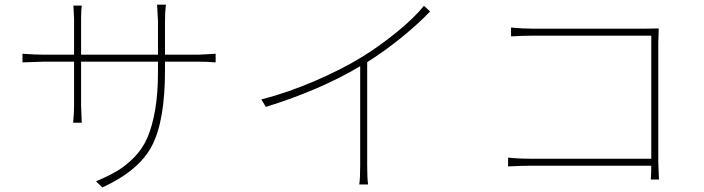

<svg xmlns="http://www.w3.org/2000/svg" viewBox="-20 -780 3040 829"><path d="M692.4 -543.9H837.9L911.1 -547.9V-510.7Q874 -513.7 837.9 -513.7H692.4V-476.6Q692.4 -258.8 636.2 -150.9Q580.1 -43 421.9 29.3L394.5 2.9Q450.2 -20.5 488.3 -43.5Q526.4 -66.4 561.5 -103Q596.7 -139.6 617.2 -187.5Q637.7 -235.4 649.9 -305.7Q662.1 -376 662.1 -468.8V-513.7H330.1V-326.2L333 -250H295.9Q299.8 -294.9 299.8 -326.2V-513.7H168.9L77.1 -510.7V-547.9Q133.8 -543.9 168.9 -543.9H299.8V-701.2L296.9 -755.9H333Q330.1 -731.4 330.1 -702.1V-543.9H662.1V-689.5L658.2 -759.8H696.3Q692.4 -727.5 692.4 -689.5Z M1810.5 -754.9 1836.9 -730.5Q1789.1 -679.7 1715.3 -619.6Q1641.6 -559.6 1565.4 -511.7V-65.4Q1565.4 -10.7 1569.3 16.6H1531.2Q1535.2 -10.7 1535.2 -65.4V-494.1Q1363.3 -391.6 1127.9 -318.4L1108.4 -350.6Q1222.7 -379.9 1341.3 -431.2Q1460 -482.4 1547.9 -537.1Q1626 -585.9 1698.2 -645.5Q1770.5 -705.1 1810.5 -754.9Z M2825.2 -4.9H2790Q2792 -34.2 2792 -64.5H2272.5Q2238.3 -64.5 2173.8 -61.5V-99.6Q2214.8 -94.7 2271.5 -94.7H2792V-626H2283.2Q2242.2 -626 2186.5 -623V-661.1Q2235.4 -656.2 2282.2 -656.2H2762.7Q2800.8 -656.2 2824.2 -657.2Q2822.3 -614.3 2822.3 -594.7V-80.1Z"/></svg>

Font: Gen Shin Gothic Monospace ExtraLight
Style: Regular
Weight: 200
Designer: [Source Han Sans]
Ryoko NISHIZUKA  (kana & ideographs); Paul D. Hunt (Latin, Greek & Cyrillic); Wenlong ZHANG  (bopomofo
Version: Version 1.002.20150607